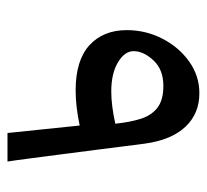

<svg xmlns="http://www.w3.org/2000/svg" viewBox="-40 -513 553 513"><g transform="rotate(90 236.5 -256.5)"><path d="M335.4 0Q330.6 -47.4 325.4 -95.9Q320.3 -144.5 315.4 -192.9Q264.2 -182.1 221.7 -182.1Q141.1 -182.1 100.8 -219Q60.5 -255.9 60.5 -318.8Q60.5 -369.6 83.3 -413.8Q106 -458 144.3 -485.4Q182.6 -512.7 229 -512.7Q283.7 -512.7 318.8 -475.3Q354 -438 363.8 -366.7Q365.7 -350.6 370.4 -315.2Q375 -279.8 380.6 -234.9Q386.2 -189.9 392.3 -144Q398.4 -98.1 403.3 -59.8Q408.2 -21.5 411.6 0ZM116.7 -336.9Q116.7 -313 146.5 -295.2Q176.3 -277.3 224.6 -277.3Q261.7 -277.3 310.5 -288.1Q306.6 -326.7 297.6 -355.5Q288.6 -384.3 268.1 -400.4Q247.6 -416.5 209.5 -416.5Q166 -416.5 141.4 -390.1Q116.7 -363.8 116.7 -336.9Z"/></g></svg>

Font: Markazi Text SemiBold
Style: Regular
Weight: 600
Designer: Borna Izadpanah (Arabic designer), Fiona Ross (Arabic design director) and Florian Runge (Latin designer)
Foundry: Borna Izadpanah and Florian Runge
Version: Version 1.001; ttfautohint (v1.8.3)